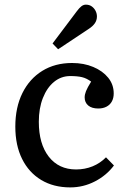

<svg xmlns="http://www.w3.org/2000/svg" viewBox="-20 -792 539 826"><path d="M282.2 14.2Q210.4 14.2 157.2 -17.8Q104 -49.8 75 -108.4Q45.9 -167 45.9 -247.1Q45.9 -330.1 76.4 -391.6Q106.9 -453.1 161.9 -487.1Q216.8 -521 290 -521Q340.8 -521 381.3 -503.9Q421.9 -486.8 445.6 -457.5Q469.2 -428.2 469.2 -390.1Q469.2 -370.1 461.2 -355.5Q453.1 -340.8 438 -333Q422.9 -325.2 402.8 -325.2Q375 -325.2 359.6 -338.1Q344.2 -351.1 344.2 -373Q344.2 -385.3 350.1 -400.1Q356 -415 372.1 -440.9Q353 -455.1 333 -460Q313 -464.8 282.2 -464.8Q243.2 -464.8 212.6 -439.9Q182.1 -415 164.6 -370.6Q147 -326.2 147 -268.1Q147 -172.9 189.9 -117.9Q232.9 -63 307.1 -63Q345.2 -63 378.2 -76.4Q411.1 -89.8 436 -115.2L470.2 -80.1Q438 -37.1 388.2 -11.5Q338.4 14.2 282.2 14.2ZM230 -580.1 206.1 -605 310.1 -743.2Q321.3 -758.3 330.3 -765.1Q339.4 -772 349.1 -772Q364.3 -772 374.8 -764.4Q385.3 -756.8 391.1 -745.4Q397 -733.9 397 -721.2Q397 -705.1 388.2 -692.1Q379.4 -679.2 362.3 -668Z"/></svg>

Font: Literata
Style: Regular
Weight: 400
Designer: Latin by Veronika Burian and Jose Scaglione. Greek by Irene Vlachou. Cyrillic by Vera Evstafieva.
Foundry: TypeTogether
Version: Version 3.002